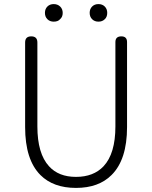

<svg xmlns="http://www.w3.org/2000/svg" viewBox="-20 -907 745 940"><path d="M352 13Q241 13 178 -50Q103 -125 103 -285V-699Q103 -729 133 -729Q163 -729 163 -699V-288Q163 -155 220 -93Q267 -41 352 -41Q438 -41 487 -93Q545 -155 545 -288V-701Q545 -729 574 -729Q602 -729 602 -701V-507V-285Q602 -125 526 -50Q463 13 352 13ZM243 -801Q224 -801 212 -813Q200 -825 200 -844Q200 -863 212 -875Q224 -887 243 -887Q262 -887 274.5 -875Q287 -863 287 -843.5Q287 -824 274 -813Q264 -801 243 -801ZM462 -801Q443 -801 431 -813Q419 -825 419 -844Q419 -863 431 -875Q443 -887 462 -887Q481 -887 493 -875Q505 -863 505 -844Q505 -824 493 -813Q481 -801 462 -801Z"/></svg>

Font: GenSenRounded TW L
Style: Regular
Weight: 300
Version: Version 1.501;PS 1;hotconv 16.6.51;makeotf.lib2.5.65220